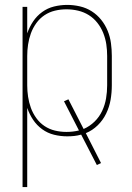

<svg xmlns="http://www.w3.org/2000/svg" viewBox="-20 -548 540 783"><path d="M72 215V-520H91V-412Q100 -438 115 -460.5Q130 -483 152 -499Q174 -515 200.5 -521.5Q227 -528 254 -528Q280 -528 306 -522Q332 -516 354 -502Q376 -488 392.5 -467.5Q409 -447 419 -422.5Q429 -398 432.5 -372Q436 -346 436 -320V-200Q436 -170 431 -141Q426 -112 413 -85Q400 -58 378.5 -37Q357 -16 330 -5L392 117L375 125L311 1Q297 5 283 6.5Q269 8 254 8Q227 8 200.5 1.5Q174 -5 152 -21Q130 -37 115 -59.5Q100 -82 91 -108V215ZM251 -10Q264 -10 277 -11.5Q290 -13 302 -16L241 -135L259 -143L321 -22Q346 -33 365.5 -52Q385 -71 396.5 -95.5Q408 -120 412.5 -146.5Q417 -173 417 -200V-320Q417 -344 413.5 -367.5Q410 -391 401 -413.5Q392 -436 377 -455Q362 -474 342 -486.5Q322 -499 298.5 -504.5Q275 -510 251 -510Q227 -510 204 -504.5Q181 -499 161.5 -486Q142 -473 128 -453.5Q114 -434 106 -412Q98 -390 94.5 -366.5Q91 -343 91 -320V-200Q91 -177 94.5 -153.5Q98 -130 106 -108Q114 -86 128 -66.5Q142 -47 161.5 -34Q181 -21 204 -15.5Q227 -10 251 -10Z"/></svg>

Font: Iosevka Curly Thin
Style: Regular
Weight: 100
Monospace: yes
Designer: Belleve Invis
Foundry: Belleve Invis
Version: Version 22.1.2; ttfautohint (v1.8.4)